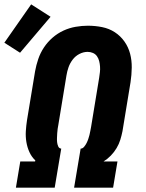

<svg xmlns="http://www.w3.org/2000/svg" viewBox="-52 -861 672 881"><path d="M21 0 41 -120H109L110 -125Q93 -141 83 -163Q73 -185 69 -209.5Q65 -234 66.5 -259Q68 -284 72 -310L109 -534Q114 -562 123.5 -590Q133 -618 149.5 -643Q166 -668 189 -688Q212 -708 239 -720.5Q266 -733 295 -738Q324 -743 351 -743Q385 -743 417 -736.5Q449 -730 475 -713Q501 -696 519 -670.5Q537 -645 545 -614.5Q553 -584 552.5 -550.5Q552 -517 547 -484L510 -259Q506 -239 500 -219.5Q494 -200 483 -181.5Q472 -163 456.5 -147Q441 -131 423 -120H487L467 0H288L318 -179Q327 -179 334 -187.5Q341 -196 345.5 -205Q350 -214 353 -223Q356 -232 358.5 -241.5Q361 -251 362.5 -260.5Q364 -270 366 -279L403 -504Q405 -517 406.5 -530Q408 -543 407 -556Q406 -569 403 -581Q400 -593 393 -603Q386 -613 374.5 -618Q363 -623 350 -623Q331 -623 312.5 -613.5Q294 -604 281.5 -587.5Q269 -571 262.5 -552.5Q256 -534 253 -515L216 -290Q214 -280 212.5 -269.5Q211 -259 210.5 -249Q210 -239 209.5 -229Q209 -219 210 -209Q211 -199 215 -189.5Q219 -180 229 -179L199 0ZM40 -619 -32 -665 91 -841 180 -784Z"/></svg>

Font: Iosevka SS04 Heavy Extended
Style: Italic
Weight: 900
Width: 7
Italic angle: -9°
Monospace: yes
Designer: Belleve Invis
Foundry: Belleve Invis
Version: Version 19.0.0; ttfautohint (v1.8.4)